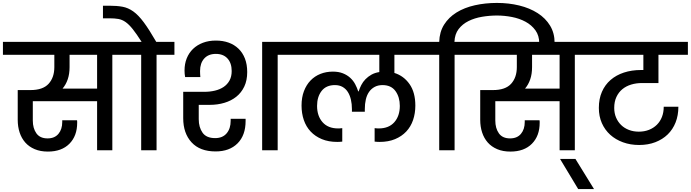

<svg xmlns="http://www.w3.org/2000/svg" viewBox="-44 -1026 4717 1311"><path d="M431 -568Q431 -521 418.5 -484.5Q406 -448 383 -421H619V-652H431ZM-24 -740H846V-652H723V0H619V-335H180V-203Q180 -150 204.5 -115.5Q229 -81 281 -81Q329 -81 355 -112Q381 -143 381 -193V-205H482Q483 -200 483 -195Q483 -190 483 -188Q483 -98 430 -44.5Q377 9 283 9Q232 9 193 -7.5Q154 -24 128.5 -53Q103 -82 90 -121.5Q77 -161 77 -208V-411H164Q249 -411 288 -454Q327 -497 327 -568V-652H-24Z M920 0V-652H798V-740H923Q888 -795 862.5 -827Q837 -859 813.5 -875.5Q790 -892 764.5 -896.5Q739 -901 704 -901H659V-987H702Q754 -987 792.5 -980Q831 -973 866 -948Q901 -923 937.5 -874Q974 -825 1023 -740H1147V-652H1025V0Z M1428 8Q1321 8 1264 -54Q1207 -116 1207 -219V-399H1351Q1389 -399 1423 -407Q1457 -415 1482.5 -432Q1508 -449 1523 -476Q1538 -503 1538 -541Q1538 -595 1509.5 -626.5Q1481 -658 1430 -658Q1379 -658 1350.5 -626.5Q1322 -595 1322 -541Q1322 -530 1322.5 -520.5Q1323 -511 1324 -500H1220Q1218 -511 1217 -522Q1216 -533 1216 -544Q1216 -590 1231 -627.5Q1246 -665 1274 -692Q1302 -719 1341.5 -734Q1381 -749 1430 -749Q1478 -749 1517 -735Q1556 -721 1584.5 -693.5Q1613 -666 1628.5 -626Q1644 -586 1644 -534Q1644 -477 1624 -435Q1604 -393 1569.5 -365.5Q1535 -338 1488.5 -324Q1442 -310 1388 -310H1313V-212Q1313 -157 1339 -120Q1365 -83 1425 -83Q1476 -83 1503.5 -115.5Q1531 -148 1531 -201V-215H1633V-200Q1633 -102 1578 -47Q1523 8 1428 8ZM1746 -740H1974V-652H1852V0H1746Z M2548 -57Q2540 -57 2532 -57.5Q2524 -58 2514 -59V-151Q2522 -150 2529.5 -149.5Q2537 -149 2542 -149Q2611 -149 2648.5 -191.5Q2686 -234 2686 -303Q2686 -363 2656.5 -404Q2627 -445 2568 -445Q2537 -445 2514 -432.5Q2491 -420 2476 -398.5Q2461 -377 2454 -347Q2447 -317 2447 -281V-263H2359V-281Q2359 -316 2352 -346Q2345 -376 2331 -398Q2317 -420 2295 -432.5Q2273 -445 2243 -445Q2183 -445 2152 -405Q2121 -365 2121 -303Q2121 -234 2158.5 -191.5Q2196 -149 2265 -149Q2270 -149 2277.5 -149.5Q2285 -150 2293 -151V-59Q2283 -58 2274.5 -57.5Q2266 -57 2259 -57Q2199 -57 2153.5 -76Q2108 -95 2077 -128Q2046 -161 2030.5 -206.5Q2015 -252 2015 -305Q2015 -361 2031.5 -404Q2048 -447 2076.5 -476.5Q2105 -506 2144 -521.5Q2183 -537 2229 -537Q2268 -537 2297 -525.5Q2326 -514 2347 -495Q2368 -476 2381 -451.5Q2394 -427 2402 -402H2405Q2412 -424 2423 -445.5Q2434 -467 2451.5 -485Q2469 -503 2492 -516Q2515 -529 2546 -534V-652H1926V-740H2880V-652H2649V-528Q2713 -508 2752.5 -451.5Q2792 -395 2792 -305Q2792 -252 2776.5 -206.5Q2761 -161 2730 -128Q2699 -95 2653.5 -76Q2608 -57 2548 -57Z M3060 0H2955V-652H2833V-740H2955Q2957 -808 2988.5 -858Q3020 -908 3073.5 -941Q3127 -974 3198 -990Q3269 -1006 3349 -1006Q3430 -1006 3501.5 -988.5Q3573 -971 3627 -936.5Q3681 -902 3712 -851Q3743 -800 3743 -733V-716H3638V-731Q3638 -783 3612 -819Q3586 -855 3544.5 -877.5Q3503 -900 3451.5 -910Q3400 -920 3349 -920Q3299 -920 3248 -911.5Q3197 -903 3155.5 -882.5Q3114 -862 3087.5 -827.5Q3061 -793 3059 -740H3182V-652H3060Z M3589 -568Q3589 -521 3576.5 -484.5Q3564 -448 3541 -421H3777V-652H3589ZM3134 -740H4004V-652H3881V0H3777V-335H3338V-203Q3338 -150 3362.5 -115.5Q3387 -81 3439 -81Q3487 -81 3513 -112Q3539 -143 3539 -193V-205H3640Q3641 -200 3641 -195Q3641 -190 3641 -188Q3641 -98 3588 -44.5Q3535 9 3441 9Q3390 9 3351 -7.5Q3312 -24 3286.5 -53Q3261 -82 3248 -121.5Q3235 -161 3235 -208V-411H3322Q3407 -411 3446 -454Q3485 -497 3485 -568V-652H3134Z M3780 59H3885L4012 265H3904Z M3956 -740H4653V-652H4452V-459H4340Q4300 -459 4265.5 -448.5Q4231 -438 4205.5 -417Q4180 -396 4165 -364Q4150 -332 4150 -289Q4150 -253 4162.5 -223.5Q4175 -194 4197 -172.5Q4219 -151 4250 -139Q4281 -127 4318 -127Q4356 -127 4387.5 -139.5Q4419 -152 4441.5 -174.5Q4464 -197 4476 -228Q4488 -259 4488 -297H4588Q4588 -238 4569 -190Q4550 -142 4515 -108Q4480 -74 4430.5 -55Q4381 -36 4320 -36Q4260 -36 4209.5 -54.5Q4159 -73 4122.5 -106Q4086 -139 4065.5 -185.5Q4045 -232 4045 -289Q4045 -351 4066 -399Q4087 -447 4125 -480Q4163 -513 4216 -530.5Q4269 -548 4334 -548H4349V-652H3956Z"/></svg>

Font: SVN-Poppins Medium
Style: Regular
Weight: 500
Designer: Ninad Kale (Devanagari), Jonny Pinhorn (Latin)
Foundry: Indian Type Foundry
Version: Version 3.002 2017; ttfautohint (v1.8.3)